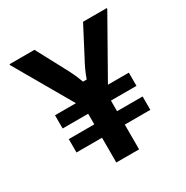

<svg xmlns="http://www.w3.org/2000/svg" viewBox="-152 -776 871 901"><g transform="rotate(-30 283.5 -325.0)"><path d="M346.7 0V-134.2H485V-206.7H346.7V-264.2H485V-335.8H371.7L546.7 -645V-650H418.3L340 -500C325 -472.5 310.8 -444.2 297.5 -406.7H277.5C264.2 -444.2 250 -472.5 235 -500L155 -650H20V-645L198.3 -335.8H85V-264.2H223.3V-206.7H85V-134.2H223.3V0Z"/></g></svg>

Font: Familjen Grotesk
Style: Bold
Weight: 700
Designer: Anders Wikstroem, Jonas Baeckman, Matilda Gysing, Kristian Moeller
Foundry: Familjen STHLM AB
Version: Version 2.000